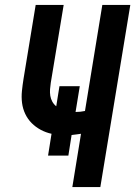

<svg xmlns="http://www.w3.org/2000/svg" viewBox="-20 -755 546 775"><path d="M272 0 307 -215Q298 -214 289 -212.5Q280 -211 269 -210L256 -127H174L188 -215Q165 -220 144.5 -231Q124 -242 108 -258Q92 -274 82 -295Q72 -316 69 -339.5Q66 -363 68.5 -387.5Q71 -412 75 -437L124 -735H237L185 -421Q183 -408 182 -394.5Q181 -381 183 -368.5Q185 -356 191 -345Q197 -334 207 -326L220 -407H302L285 -303Q295 -303 304 -304Q313 -305 323 -307L393 -735H506L385 0Z"/></svg>

Font: Iosevka Curly
Style: Bold Italic
Weight: 700
Italic angle: -9°
Monospace: yes
Designer: Belleve Invis
Foundry: Belleve Invis
Version: Version 22.1.2; ttfautohint (v1.8.4)